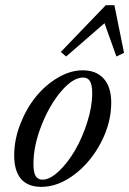

<svg xmlns="http://www.w3.org/2000/svg" viewBox="-20 -709 498 740"><path d="M234.9 -491.2 214.4 -508.8 387.7 -689H420.9L458 -505.4L428.7 -491.2L382.8 -619.6ZM139.2 11.2Q87.4 11.2 61 -19.5Q34.7 -50.3 34.7 -110.4Q34.7 -169.9 57.9 -230Q81.1 -290 117.7 -335.4Q154.3 -380.9 202.6 -409.4Q251 -438 298.8 -438Q351.1 -438 379.9 -405.8Q408.7 -373.5 408.7 -313Q408.7 -235.8 369.4 -160.2Q330.1 -84.5 267.1 -36.6Q204.1 11.2 139.2 11.2ZM144 -16.6Q172.4 -16.6 206.8 -49.1Q241.2 -81.5 269.3 -129.9Q297.4 -178.2 316.4 -238.3Q335.4 -298.3 335.4 -349.6Q335.4 -381.3 326.9 -395.8Q318.4 -410.2 300.3 -410.2Q261.2 -410.2 216.1 -357.4Q170.9 -304.7 139.9 -225.8Q108.9 -147 108.9 -77.6Q108.9 -45.4 117.2 -31Q125.5 -16.6 144 -16.6Z"/></svg>

Font: Elstob 14pt
Style: Italic
Weight: 400
Italic angle: -20°
Designer: Peter S. Baker
Version: Version 1.015